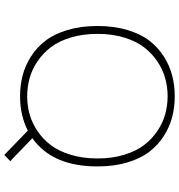

<svg xmlns="http://www.w3.org/2000/svg" viewBox="10 -756 830 890"><g transform="rotate(90 425.0 -311.0)"><path d="M426.5 11Q376 11 330.2 -0.8Q284.5 -12.5 242 -39.5Q199.5 -66.5 168.5 -107Q137.5 -147.5 119 -209.2Q100.5 -271 100.5 -348Q100.5 -424.5 119 -486.2Q137.5 -548 168.5 -588.2Q199.5 -628.5 242 -655.5Q284.5 -682.5 330.2 -694.2Q376 -706 426.5 -706Q476.5 -706 522.2 -694.2Q568 -682.5 610.2 -655.5Q652.5 -628.5 683.5 -588.2Q714.5 -548 733 -486.2Q751.5 -424.5 751.5 -348Q751.5 -138.5 620.5 -46L727 56.5L698 84L585.5 -25Q515 11 426.5 11ZM426.5 -22Q468.5 -22 508.8 -33Q549 -44 586.8 -69.2Q624.5 -94.5 652.5 -131.2Q680.5 -168 697.5 -224Q714.5 -280 714.5 -348Q714.5 -416 697.5 -471.5Q680.5 -527 652.5 -563.8Q624.5 -600.5 586.8 -625.8Q549 -651 508.8 -662Q468.5 -673 426.5 -673Q384 -673 343.5 -662Q303 -651 265.2 -625.8Q227.5 -600.5 199.2 -563.8Q171 -527 154 -471.5Q137 -416 137 -348Q137 -280 154 -224Q171 -168 199.2 -131.2Q227.5 -94.5 265.2 -69.2Q303 -44 343.5 -33Q384 -22 426.5 -22Z"/></g></svg>

Font: League Mono Wide Thin
Style: Regular
Weight: 100
Width: 8
Designer: Tyler Finck
Foundry: The League of Moveable Type / Tyler Finck
Version: Version 2.210